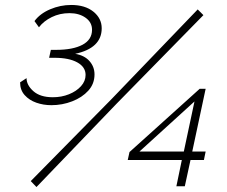

<svg xmlns="http://www.w3.org/2000/svg" viewBox="-20 -751 914 774"><path d="M187 -327Q155 -327 126.5 -337Q98 -347 79.5 -367.5Q61 -388 61 -419L87 -436Q87 -408 114.5 -383.5Q142 -359 193 -359Q228 -359 258 -371Q288 -383 306.5 -403.5Q325 -424 325 -449Q325 -481 291.5 -499.5Q258 -518 200 -518H178L185 -550H206Q274 -550 312.5 -570.5Q351 -591 351 -631Q351 -661 325 -679.5Q299 -698 260 -698Q221 -698 188.5 -682Q156 -666 137 -641L119 -666Q141 -696 182 -713.5Q223 -731 267 -731Q323 -731 356.5 -704Q390 -677 390 -637Q390 -557 283 -534Q320 -528 340.5 -505Q361 -482 361 -451Q361 -413 336 -385.5Q311 -358 271 -342.5Q231 -327 187 -327ZM104 -21 431 -353 777 -713 800 -690 450 -333 127 3ZM691 0 713 -106H495L502 -138L785 -393H809L755 -140H809L802 -106H748L725 0ZM542 -140H721L764 -342Z"/></svg>

Font: Raleway Light
Style: Italic
Weight: 300
Italic angle: -12°
Designer: Matt McInerney, Pablo Impallari, Rodrigo Fuenzalida
Foundry: Matt McInerney, Pablo Impallari, Rodrigo Fuenzalida
Version: Version 4.026